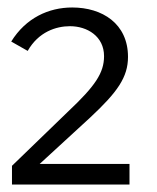

<svg xmlns="http://www.w3.org/2000/svg" viewBox="-20 -877 420 513"><path d="M12 -384H326V-439H86L221 -563C294 -631 322 -671 322 -725C322 -814 253 -857 173 -857C110 -857 49 -829 10 -766L54 -741C83 -792 130 -807 167 -807C213 -807 258 -780 258 -727C258 -682 234 -647 163 -580L12 -434Z"/></svg>

Font: 18Franklin
Style: Regular
Weight: 400
Designer: Pablo Impallari, Rodrigo Fuenzalida (Modified by Dan O. Williams)
Version: Version 0.025;PS 000.025;hotconv 1.0.88;makeotf.lib2.5.64775